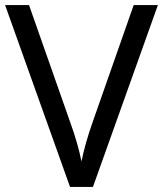

<svg xmlns="http://www.w3.org/2000/svg" viewBox="-20 -734 640 754"><path d="M600 -714 345 0H255L0 -714H94L255 -256Q271 -212 282 -173.5Q293 -135 300 -100Q307 -135 318 -174Q329 -213 345 -258L505 -714Z"/></svg>

Font: Noto Sans Yi
Style: Regular
Weight: 400
Designer: Monotype Design Team
Foundry: Monotype Imaging Inc.
Version: Version 2.002; ttfautohint (v1.8.4.7-5d5b)